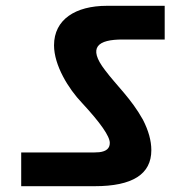

<svg xmlns="http://www.w3.org/2000/svg" viewBox="-20 -692 643 661"><path d="M547 -556V-672H348C240 -672 166 -625 166 -536C166 -467 216 -386 262 -338C326 -269 358 -223 358 -200C358 -181 346 -171 322 -168C312 -167 298 -167 279 -167H53V-51H306C436 -51 501 -92 501 -175C501 -208 491 -243 472 -280C432 -352 381 -398 342 -450C280 -530 318 -556 402 -556Z"/></svg>

Font: Matrixport Bold
Style: Regular
Weight: 600
Designer: Ninad Kale (Devanagari), Jonny Pinhorn (Latin)
Foundry: Indian Type Foundry
Version: Version 2.000;PS 1.0;hotconv 1.0.79;makeotf.lib2.5.61930; tt